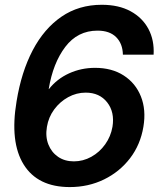

<svg xmlns="http://www.w3.org/2000/svg" viewBox="-20 -759 653 791"><path d="M267.6 11.7Q135.3 11.7 77.6 -81.1Q20 -173.8 48.3 -341.8Q67.9 -462.4 114.7 -551.8Q161.6 -641.1 233.2 -690.2Q304.7 -739.3 399.4 -739.3Q469.2 -739.3 518.1 -712.6Q566.9 -686 591.6 -639.6Q616.2 -593.3 612.8 -533.7H486.3Q485.4 -579.1 458.5 -606Q431.6 -632.8 381.8 -632.8Q299.8 -632.8 249 -565.9Q198.2 -499 180.7 -392.1H181.6Q214.8 -434.1 264.6 -456.8Q314.5 -479.5 371.6 -479.5Q440.9 -479.5 489.7 -448Q538.6 -416.5 560.5 -361.6Q582.5 -306.6 570.8 -236.8Q558.6 -163.1 515.9 -107.2Q473.1 -51.3 408.7 -19.8Q344.2 11.7 267.6 11.7ZM284.2 -94.2Q322.3 -94.2 356.2 -113Q390.1 -131.8 413.3 -164.3Q436.5 -196.8 443.4 -236.8Q453.1 -296.9 421.6 -337.2Q390.1 -377.4 333 -377.4Q294.9 -377.4 260.7 -358.6Q226.6 -339.8 203.1 -307.9Q179.7 -275.9 173.3 -236.3Q166.5 -196.3 179.2 -164.1Q191.9 -131.8 219.2 -113Q246.6 -94.2 284.2 -94.2Z"/></svg>

Font: Inter Display Semi Bold
Style: Italic
Weight: 600
Italic angle: -9.39999°
Designer: Rasmus Andersson
Foundry: rsms
Version: Version 4.000;git-4fc901f